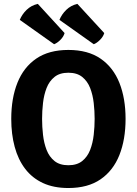

<svg xmlns="http://www.w3.org/2000/svg" viewBox="-20 -955 706 990"><path d="M197 -342Q197 -301.5 201.8 -259.5Q206.5 -217.5 220.2 -182Q234 -146.5 261 -124.8Q288 -103 332.5 -103Q377 -103 404 -124.8Q431 -146.5 444.8 -182Q458.5 -217.5 463.2 -259.5Q468 -301.5 468 -342Q468 -382.5 463.2 -424.2Q458.5 -466 444.8 -501.2Q431 -536.5 404 -558.2Q377 -580 332.5 -580Q288 -580 261 -558.2Q234 -536.5 220.2 -501.2Q206.5 -466 201.8 -424.2Q197 -382.5 197 -342ZM38 -342Q38 -448.5 70 -528.5Q102 -608.5 167.2 -653Q232.5 -697.5 332.5 -697.5Q433.5 -697.5 498.8 -652.5Q564 -607.5 595.8 -527.5Q627.5 -447.5 627.5 -342Q627.5 -235.5 595.5 -155.2Q563.5 -75 498.2 -30.2Q433 14.5 332.5 14.5Q257 14.5 201.5 -11.2Q146 -37 109.8 -84.5Q73.5 -132 55.8 -197.5Q38 -263 38 -342ZM175 -935 313 -784.5Q308 -766 291.5 -749.5Q275 -733 259 -727L82 -852.5Q93.5 -881 117 -904Q140.5 -927 175 -935ZM379 -935 517.5 -784.5Q512.5 -766.5 496 -749.8Q479.5 -733 463.5 -727L286.5 -852.5Q298 -881 321.5 -904Q345 -927 379 -935Z"/></svg>

Font: Signika Negative
Style: Bold
Weight: 700
Designer: Anna Giedry
Foundry: Anna Giedry
Version: Version 2.001